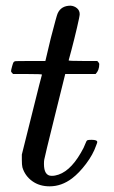

<svg xmlns="http://www.w3.org/2000/svg" viewBox="-20 -646 401 677"><path d="M26 -385Q19 -392 19 -395Q19 -399 22.5 -411.5Q26 -424 27 -425Q29 -430 36.5 -430.5Q44 -431 87 -431H140L159 -511Q180 -592 183 -598Q195 -626 229 -626Q242 -625 251.5 -617Q261 -609 261 -596Q261 -589 251.5 -548.5Q242 -508 232 -470L222 -433Q222 -431 272 -431H323Q330 -424 330 -420Q330 -398 317 -385H210L174 -240Q137 -91 136 -83Q135 -78 135 -68Q135 -26 162 -26Q169 -26 174 -27Q224 -36 265 -107Q275 -123 283 -144Q285 -150 288 -151.5Q291 -153 303 -153Q323 -153 323 -145Q323 -143 319 -133Q308 -101 283.5 -68.5Q259 -36 234 -17Q197 11 155 11Q119 11 93.5 -7.5Q68 -26 59 -56Q57 -64 57 -83V-101L92 -241Q127 -382 128 -383Q128 -385 77 -385Z"/></svg>

Font: MathJax_Math
Style: Regular
Weight: 400
Version: Version 1.1